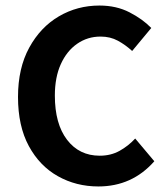

<svg xmlns="http://www.w3.org/2000/svg" viewBox="-20 -662 600 693"><path d="M335 11Q255 11 189 -26Q123 -63 84 -135Q45 -207 45 -312Q45 -416 85.5 -490Q126 -564 192.5 -603Q259 -642 339 -642Q400 -642 447.5 -617.5Q495 -593 526 -561L457 -478Q433 -500 405.5 -515Q378 -530 343 -530Q296 -530 258.5 -504Q221 -478 199.5 -430.5Q178 -383 178 -317Q178 -215 222 -157.5Q266 -100 340 -100Q380 -100 411.5 -117.5Q443 -135 468 -162L537 -80Q457 11 335 11Z"/></svg>

Font: Narnoor
Style: Bold
Weight: 700
Designer: S. Sridhar Murthy
Foundry: SIL International
Version: Version 3.000